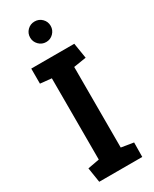

<svg xmlns="http://www.w3.org/2000/svg" viewBox="-228 -950 804 1005"><g transform="rotate(-30 174.0 -448.0)"><path d="M51 0 37 -89 107 -102V-593L39 -600V-691H299L314 -598L238 -586V-99L312 -87L311 0ZM177 -772Q151 -772 133 -790.5Q115 -809 115 -834Q115 -860 133 -878Q151 -896 177 -896Q203 -896 221 -878Q239 -860 239 -834Q239 -809 221 -790.5Q203 -772 177 -772Z"/></g></svg>

Font: Kreon Light
Style: Regular
Weight: 300
Designer: Julia Petretta
Foundry: Julia Petretta and Eli Heuer
Version: Version 2.002